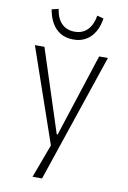

<svg xmlns="http://www.w3.org/2000/svg" viewBox="-96 -755 659 992"><g transform="rotate(10 233.5 -259.0)"><path d="M147 180 222 -22V32L41 -492H91L232 -58H237L378 -492H424L197 180ZM231 -555Q191 -555 163 -572Q135 -589 118 -618.5Q101 -648 94 -689L129 -698Q137 -647 163 -621.5Q189 -596 231 -596Q272 -596 298 -622.5Q324 -649 332 -698L366 -689Q360 -649 343 -619Q326 -589 298 -572Q270 -555 231 -555Z"/></g></svg>

Font: Nunito Sans 7pt Condensed ExtraLight
Style: Regular
Weight: 250
Width: 3
Designer: Vernon Adams
Foundry: Vernon Adams
Version: Version 3.101;gftools[0.9.27]